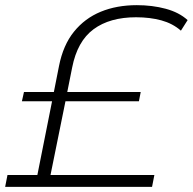

<svg xmlns="http://www.w3.org/2000/svg" viewBox="-42 -725 748 745"><path d="M-22 0 -13 -46H103L160 -332H43L51 -368H167L187 -469Q203 -550 245 -602Q287 -654 349 -679.5Q411 -705 489 -705Q549 -705 601 -691Q653 -677 686 -647L660 -606Q628 -634 584 -646Q540 -658 486 -658Q384 -658 321 -611.5Q258 -565 238 -463L219 -368H504L497 -332H212L154 -46H557L548 0Z"/></svg>

Font: Montserrat Thin Light
Style: Italic
Weight: 300
Italic angle: -11.3°
Version: Version 9.000